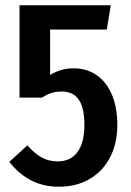

<svg xmlns="http://www.w3.org/2000/svg" viewBox="-20 -693 497 728"><path d="M400 -673H54V-323H139C165 -339 186 -346 213 -346C264 -346 300 -317 300 -219C300 -127 262 -81 199 -81C151 -81 118 -103 84 -142L15 -79C62 -22 118 15 204 15C338 15 425 -80 425 -219C425 -358 355 -434 260 -434C228 -434 201 -427 170 -409V-581H385Z"/></svg>

Font: Fira Sans Condensed Medium
Style: Regular
Weight: 500
Width: 3
Designer: Carrois Corporate & Edenspiekermann AG
Foundry: Carrois Corporate GbR & Edenspiekermann AG
Version: Version 4.202;PS 004.202;hotconv 1.0.88;makeotf.lib2.5.64775